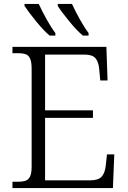

<svg xmlns="http://www.w3.org/2000/svg" viewBox="-20 -951 646 971"><path d="M43 -32H70Q96 -32 110.5 -37.5Q125 -43 132.5 -59.5Q140 -76 140 -109V-603Q140 -637 132.5 -654Q125 -671 110.5 -676.5Q96 -682 70 -682H43V-714H518L524 -544H487L482 -599Q479 -638 463 -656.5Q447 -675 407 -675H208V-393H450V-355H208V-39H436Q477 -39 494 -57.5Q511 -76 515 -115L521 -170H558L551 0H43ZM104 -921V-931H176Q194 -892 217 -851Q240 -810 260 -784V-771H231Q202 -795 163.5 -842Q125 -889 104 -921ZM272 -921V-931H344Q362 -892 385 -851Q408 -810 428 -784V-771H399Q369 -796 330 -843.5Q291 -891 272 -921Z"/></svg>

Font: Noto Serif Light
Style: Regular
Weight: 300
Designer: Monotype Design Team
Foundry: Monotype Imaging Inc.
Version: Version 1.001